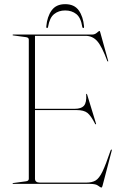

<svg xmlns="http://www.w3.org/2000/svg" viewBox="-20 -862 574 900"><path d="M39 -698Q39 -700 42 -700H411Q424.5 -700 434.2 -708.5Q444 -717 446 -717Q447 -717 447.8 -716.2Q448.5 -715.5 450 -710L487 -577Q488.5 -574 486 -574Q484 -574 483 -576Q457.5 -645 435.5 -669.5Q413.5 -694 381 -694H144V-352H330Q361 -352 373.8 -366.8Q386.5 -381.5 384 -419Q384 -422 385 -422Q387.5 -423 389 -417L430 -283Q431.5 -279 429 -279Q428 -279 426 -281Q406.5 -319.5 389.8 -332.8Q373 -346 340 -346H144V-24Q144 -6 168 -6H383.5Q411.5 -6 428.2 -16Q445 -26 460.5 -58.2Q476 -90.5 498.5 -157Q500.5 -161 502.5 -161Q505.5 -161 503.5 -155L460.5 9Q458 17 456.5 17Q450 17 440 8.5Q430 0 401.5 0H42Q39 0 39 -2Q39 -4 42 -4L101 -12Q115 -13.5 115 -24V-676Q115 -686.5 101 -688L42 -696Q39 -696 39 -698ZM285.5 -813Q255 -813 233.8 -796Q212.5 -779 205.5 -737Q204.5 -730.5 200.5 -730.5Q196.5 -730.5 197 -738Q201 -784 222 -813.2Q243 -842.5 285.5 -842.5Q328.5 -842.5 349.2 -813.2Q370 -784 374 -738Q374.5 -730.5 370.5 -730.5Q366.5 -730.5 365.5 -737Q359 -779 337.8 -796Q316.5 -813 285.5 -813Z"/></svg>

Font: Fraunces 144pt S000 Thin
Style: Regular
Weight: 100
Version: Version 1.000; ttfautohint (v1.8.3)